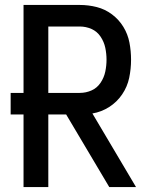

<svg xmlns="http://www.w3.org/2000/svg" viewBox="-20 -755 616 775"><path d="M75 0H175V-293H247L421 0H529L353 -297Q389 -303 420.5 -323Q452 -343 473 -374Q494 -405 501.5 -441Q509 -477 509 -514Q509 -549 502.5 -583Q496 -617 478 -646.5Q460 -676 432 -697Q404 -718 370.5 -726.5Q337 -735 302 -735H75V-380H23V-293H75ZM175 -380V-648H302Q327 -648 349.5 -638Q372 -628 386 -607Q400 -586 405 -562Q410 -538 410 -514Q410 -490 405 -466Q400 -442 386 -421Q372 -400 349.5 -390Q327 -380 302 -380Z"/></svg>

Font: Iosevka Sparkle Medium
Style: Regular
Weight: 500
Designer: Belleve Invis
Foundry: Belleve Invis
Version: Version 4.5.0; ttfautohint (v1.8.3)